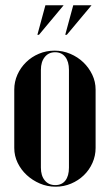

<svg xmlns="http://www.w3.org/2000/svg" viewBox="-20 -695 414 724"><path d="M185.8 -504Q216.8 -504 245 -492.1Q273.3 -480.1 294.3 -459.9Q315.2 -439.8 327.9 -413.3Q340.5 -386.9 340.5 -357.2V-137Q340.5 -107.5 328.6 -80.7Q316.7 -53.9 296.1 -34.1Q275.5 -14.2 248 -2.6Q220.5 9 190 9Q158.2 9 130.3 -3Q102.3 -15 80.8 -34.9Q59.2 -54.8 46.5 -81.1Q33.8 -107.4 33.8 -137V-357.2Q33.8 -386.7 45.7 -413.5Q57.7 -440.2 78.5 -460.5Q99.2 -480.8 126.9 -492.4Q154.5 -504 185.8 -504ZM187.8 -498Q163.2 -498 148.8 -479.9Q134.2 -461.8 134.2 -431.5V-62.8Q134.2 -32.5 148.8 -14.8Q163.3 3 188.5 3Q213 3 226.5 -14.2Q240 -31.5 240 -62.8V-431.5Q240 -462.8 226.1 -480.4Q212.2 -498 187.8 -498ZM232 -563.8 325.2 -675.2H256.2L226 -563.8ZM127 -563.8 220 -675.2H151.2L121 -563.8Z"/></svg>

Font: Moniqa Black
Style: Regular
Weight: 900
Designer: Rajesh Rajput
Foundry: Rajesh Rajput
Version: Version 1.000